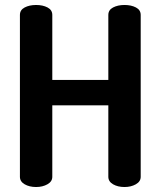

<svg xmlns="http://www.w3.org/2000/svg" viewBox="-20 -751 645 771"><path d="M190 -328V-41Q190 -22 170.5 -11Q151 0 125 0Q98 0 79 -11Q60 -22 60 -41V-691Q60 -711 79 -721Q98 -731 125 -731Q152 -731 171 -721Q190 -711 190 -691V-430H415V-691Q415 -711 434 -721Q453 -731 480 -731Q507 -731 526 -721Q545 -711 545 -691V-41Q545 -22 525.5 -11Q506 0 480 0Q453 0 434 -11Q415 -22 415 -41V-328Z"/></svg>

Font: Dosis
Style: Regular
Weight: 400
Designer: Edgar Tolentino, Pablo Impallari, Igino Marini
Foundry: Edgar Tolentino, Pablo Impallari, Igino Marini
Version: Version 1.007;Glyphs 3.1.1 (3134)